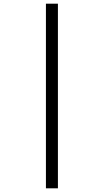

<svg xmlns="http://www.w3.org/2000/svg" viewBox="-20 -782 565 1041"><path d="M229 -762H294V239H229Z"/></svg>

Font: Go Noto Current
Style: Regular
Weight: 400
Designer: Monotype Design Team
Foundry: Monotype Imaging Inc.
Version: Version 2.007; ttfautohint (v1.8) -l 8 -r 50 -G 200 -x 14 -D